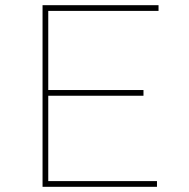

<svg xmlns="http://www.w3.org/2000/svg" viewBox="-20 -720 730 740"><path d="M144 0V-700H591V-678H166V-22H585V0ZM157 -351V-373H533V-351Z"/></svg>

Font: Lexend Exa Thin
Style: Regular
Weight: 250
Designer: Bonnie Shaver-Troup, Thomas Jockin
Foundry: Lexend
Version: Version 1.007